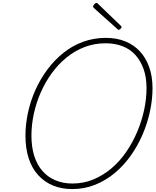

<svg xmlns="http://www.w3.org/2000/svg" viewBox="-20 -1274 1067 1313"><path d="M474 19Q401 19 342 -5.5Q283 -30 240.5 -77Q198 -124 176 -192Q154 -260 154 -346Q154 -424 171.5 -504.5Q189 -585 222.5 -659.5Q256 -734 304 -798.5Q352 -863 413 -912Q474 -961 547.5 -988Q621 -1015 704 -1015Q778 -1015 837 -991Q896 -967 937 -922.5Q978 -878 1000.5 -814.5Q1023 -751 1023 -670Q1023 -593 1005.5 -512Q988 -431 955 -354Q922 -277 874 -209.5Q826 -142 765 -91Q704 -40 630.5 -10.5Q557 19 474 19ZM475 -19Q552 -19 619 -47Q686 -75 742.5 -123Q799 -171 843 -235Q887 -299 918 -372Q949 -445 965.5 -521.5Q982 -598 982 -671Q982 -745 962 -801.5Q942 -858 906 -898Q870 -938 818 -958Q766 -978 702 -978Q626 -978 559 -952.5Q492 -927 435.5 -881Q379 -835 334.5 -774Q290 -713 259 -642.5Q228 -572 211.5 -496.5Q195 -421 195 -346Q195 -268 214.5 -207Q234 -146 270.5 -104.5Q307 -63 359 -41Q411 -19 475 -19ZM792 -1070Q789 -1070 786.5 -1072Q784 -1074 781 -1077L621 -1220Q619 -1223 618 -1225Q617 -1227 617 -1230Q617 -1235 621 -1240.5Q625 -1246 630 -1250Q635 -1254 640 -1254Q644 -1254 646 -1252Q648 -1250 652 -1246L806 -1098Q809 -1097 810 -1093.5Q811 -1090 811 -1089Q811 -1084 804 -1077Q797 -1070 792 -1070Z"/></svg>

Font: Playwrite AU QLD Thin
Style: Regular
Weight: 250
Designer: Veronika Burian, José Scaglione
Foundry: TypeTogether
Version: Version 1.002